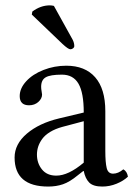

<svg xmlns="http://www.w3.org/2000/svg" viewBox="-20 -683 497 713"><path d="M291 -79.1V-232.9L211.9 -211.9Q185.1 -204.6 166 -192.9Q147 -181.2 136.7 -167Q126.5 -152.8 121.8 -138.4Q117.2 -124 117.2 -108.9Q117.2 -77.1 135.7 -54Q154.3 -30.8 189 -30.8Q233.9 -30.8 291 -79.1ZM291 -47.9H289.1L269 -32.2Q238.8 -7.3 213.9 1.2Q189 9.8 159.2 9.8Q34.2 9.8 34.2 -98.1Q34.2 -147.9 79.8 -186.8Q125.5 -225.6 199.2 -243.2L291 -265.1Q291 -338.4 271.5 -372.1Q252 -405.8 210 -405.8Q167 -405.8 149.9 -396Q132.8 -386.2 132.8 -360.8Q132.8 -353 134.5 -344Q136.2 -335 136.2 -332Q136.2 -316.9 122.3 -304.4Q108.4 -292 87.9 -292Q53.2 -292 53.2 -326.2Q53.2 -355 77.4 -381.3Q101.6 -407.7 141.8 -423.3Q182.1 -439 226.1 -439Q295.9 -439 333.5 -396Q371.1 -353 371.1 -270V-123Q371.1 -80.1 376.2 -59.1Q381.3 -38.1 399.9 -38.1Q418.9 -38.1 438 -54.2Q451.7 -46.9 455.1 -26.9Q438.5 -11.2 412.8 -0.7Q387.2 9.8 359.9 9.8Q325.7 9.8 311 -5.4Q296.4 -20.5 291 -47.9ZM180.2 -661.1 250 -535.2Q255.9 -523.4 255.9 -511.2Q255.9 -507.3 251.5 -503.7Q247.1 -500 241.2 -500Q233.4 -500 211.9 -520L98.1 -628.9L100.1 -640.1Q130.9 -663.1 165 -663.1Q172.4 -663.1 180.2 -661.1Z"/></svg>

Font: Common Serif
Style: Regular
Weight: 400
Designer: Philipp H. Poll, Khaled Hosny
Foundry: Stefan Peev, Context Ltd.
Version: Version 1.026